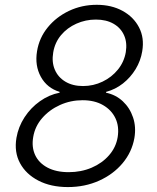

<svg xmlns="http://www.w3.org/2000/svg" viewBox="-20 -757 644 787"><path d="M258.3 9.8Q188.5 9.8 137.5 -16.6Q86.4 -43 62 -88.4Q37.6 -133.8 47.4 -191.9Q55.2 -237.3 80.6 -276.4Q106 -315.4 143.6 -342Q181.2 -368.7 224.1 -377L224.6 -380.4Q172.9 -396 147.5 -442.1Q122.1 -488.3 131.8 -546.9Q140.6 -601.6 175.5 -644.5Q210.4 -687.5 262.9 -712.4Q315.4 -737.3 376.5 -737.3Q437 -737.3 482.4 -712.4Q527.8 -687.5 550 -644.5Q572.3 -601.6 563 -546.9Q556.6 -507.8 535.9 -473.6Q515.1 -439.5 484.1 -415Q453.1 -390.6 415 -380.4L414.6 -377Q454.6 -368.7 483.4 -341.8Q512.2 -314.9 525.4 -275.6Q538.6 -236.3 530.8 -190.9Q520.5 -133.3 482.4 -87.9Q444.3 -42.5 386.2 -16.4Q328.1 9.8 258.3 9.8ZM261.7 -51.3Q312.5 -51.3 355.5 -69.6Q398.4 -87.9 427 -120.6Q455.6 -153.3 462.4 -195.3Q469.2 -238.8 453.1 -272.5Q437 -306.2 402.3 -326.2Q367.7 -346.2 318.4 -346.2Q269.5 -346.2 226.1 -326.7Q182.6 -307.1 153.1 -273.2Q123.5 -239.3 116.2 -195.8Q108.9 -154.3 124 -121.6Q139.2 -88.9 174.6 -70.1Q210 -51.3 261.7 -51.3ZM320.3 -404.3Q362.8 -404.3 400.4 -422.4Q438 -440.4 463.4 -471.9Q488.8 -503.4 495.6 -543Q502 -582.5 488.5 -612.5Q475.1 -642.6 445.3 -659.7Q415.5 -676.8 373 -676.8Q330.6 -676.8 293 -659.9Q255.4 -643.1 230.2 -613Q205.1 -583 198.2 -542.5Q191.4 -502.9 204.6 -471.7Q217.8 -440.4 247.8 -422.4Q277.8 -404.3 320.3 -404.3Z"/></svg>

Font: Inter 16pt Light
Style: Italic
Weight: 300
Italic angle: -9.3988°
Version: Version 4.001;git-66647c0bb